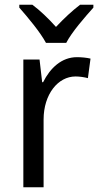

<svg xmlns="http://www.w3.org/2000/svg" viewBox="-20 -786 413 806"><path d="M173 -606H258C281 -651 337 -715 372 -754V-766H316C281 -739 251 -711 215 -673C183 -709 147 -743 116 -766H61V-754C97 -713 149 -651 173 -606ZM303 -546C239 -546 191 -501 161 -441H157L146 -536H78V0H163V-284C163 -391 224 -465 297 -465C314 -465 334 -462 349 -458L360 -540C343 -544 322 -546 303 -546Z"/></svg>

Font: Noto Sans Armenian SemiCondensed
Style: Regular
Weight: 400
Width: 4
Designer: Monotype Design Team
Foundry: Monotype Imaging Inc.
Version: Version 2.008